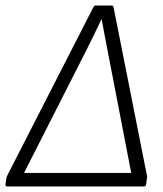

<svg xmlns="http://www.w3.org/2000/svg" viewBox="-32 -675 591 695"><path d="M-6 0Q-13 0 -12 -8L-9 -30Q-8 -33 -7 -36Q-6 -39 -5 -41L306 -649Q309 -655 314 -655H372Q376 -655 377 -653.5Q378 -652 379 -649L499 -44Q500 -41 500.5 -38Q501 -35 500 -31L497 -8Q496 0 488 0ZM55 -49H443L358 -489Q352 -520 346.5 -549Q341 -578 336 -605H335Q322 -577 308.5 -549.5Q295 -522 281 -494Z"/></svg>

Font: Sofia Sans Light
Style: Italic
Weight: 300
Italic angle: -9°
Version: Version 4.100-B